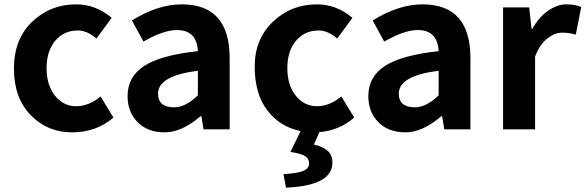

<svg xmlns="http://www.w3.org/2000/svg" viewBox="-20 -594 2690 882"><path d="M501 -54Q423 14 310.5 14Q198 14 121 -65Q44 -144 44 -279Q44 -414 127.5 -494Q211 -574 330 -574Q420 -574 493 -512L423 -417Q380 -454 338 -454Q273 -454 233.5 -406.5Q194 -359 194 -280.5Q194 -202 233 -154Q272 -106 330 -106Q388 -106 442 -151Z M901 -60Q815 14 736.5 14Q658 14 612 -33Q566 -80 566 -152Q566 -242 643 -291.5Q720 -341 889 -359Q884 -456 793 -456Q731 -456 639 -403L586 -500Q705 -574 815 -574Q1035 -574 1035 -327V0H915L905 -60ZM780 -101Q832 -101 889 -156V-269Q706 -246 706 -164Q706 -101 780 -101Z M1294 268 1282 206Q1349 202 1374.5 190.5Q1400 179 1400 157Q1400 135 1381 123Q1362 111 1314 104L1361 8Q1266 -11 1208 -87Q1150 -163 1150 -288.5Q1150 -414 1233.5 -494Q1317 -574 1436 -574Q1526 -574 1599 -512L1529 -417Q1486 -454 1444 -454Q1379 -454 1339.5 -406.5Q1300 -359 1300 -280.5Q1300 -202 1339 -154Q1378 -106 1436 -106Q1494 -106 1548 -151L1607 -54Q1540 5 1447 13L1422 70Q1465 80 1486 99.5Q1507 119 1507 153Q1507 259 1294 268Z M2007 -60Q1921 14 1842.5 14Q1764 14 1718 -33Q1672 -80 1672 -152Q1672 -242 1749 -291.5Q1826 -341 1995 -359Q1990 -456 1899 -456Q1837 -456 1745 -403L1692 -500Q1811 -574 1921 -574Q2141 -574 2141 -327V0H2021L2011 -60ZM1886 -101Q1938 -101 1995 -156V-269Q1812 -246 1812 -164Q1812 -101 1886 -101Z M2291 0V-560H2411L2422 -461H2425Q2455 -515 2497.5 -544.5Q2540 -574 2580.5 -574Q2621 -574 2650 -562L2625 -435Q2595 -444 2562 -444Q2529 -444 2494.5 -417.5Q2460 -391 2438 -334V0Z"/></svg>

Font: Swei Fan Sans CJK TC
Style: Bold
Weight: 700
Version: Version 2.130